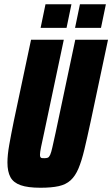

<svg xmlns="http://www.w3.org/2000/svg" viewBox="-20 -875 528 903"><path d="M170 8Q111 8 77 -4Q43 -16 29 -42Q15 -68 15 -111Q15 -146 23.5 -194Q32 -242 45 -306L126 -688H280L188 -253Q178 -208 173 -183Q168 -158 168 -147Q168 -139 170.5 -135.5Q173 -132 177.5 -131.5Q182 -131 189 -131Q199 -131 205 -133.5Q211 -136 216 -147Q221 -158 226.5 -183Q232 -208 242 -253L334 -688H488L407 -306Q390 -227 377 -172.5Q364 -118 349 -82.5Q334 -47 312 -27Q290 -7 256 0.5Q222 8 170 8ZM333 -744 356 -855H478L455 -744ZM171 -744 194 -855H316L293 -744Z"/></svg>

Font: Saira Condensed Black
Style: Italic
Weight: 900
Width: 3
Italic angle: -12°
Designer: Hector Gatti with collaboration of the Omnibus-Type team
Foundry: Omnibus-Type
Version: Version 1.101